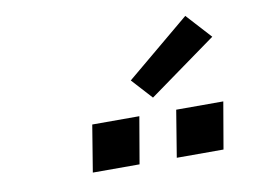

<svg xmlns="http://www.w3.org/2000/svg" viewBox="-51 -1051 702 518"><g transform="rotate(-10 300.0 -792.5)"><path d="M523 -606H395L416 -734H545ZM165 -606 186 -734H315L293 -606ZM360 -777 309 -833 484 -979 546 -911Z"/></g></svg>

Font: Iosevka SS04 Extended
Style: Bold Italic
Weight: 700
Width: 7
Italic angle: -9°
Monospace: yes
Designer: Belleve Invis
Foundry: Belleve Invis
Version: Version 19.0.0; ttfautohint (v1.8.4)